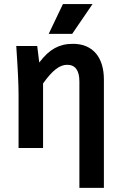

<svg xmlns="http://www.w3.org/2000/svg" viewBox="-20 -720 590 934"><path d="M366.2 193.8V-323.2Q366.2 -404.8 306.6 -404.8Q293 -404.8 279.5 -399.7Q266.1 -394.5 251.7 -383.5Q237.3 -372.6 221.9 -355.2Q206.5 -337.9 189.5 -314V0H70.3V-257.3Q70.3 -276.4 69.6 -302Q68.8 -327.6 67.4 -358.4Q65.9 -389.2 63.7 -424.1Q61.5 -459 59.1 -496.1H161.1L170.9 -416Q191.9 -442.9 209.5 -459Q227.1 -475.1 246.1 -485.6Q265.1 -496.1 286.9 -501.5Q308.6 -506.8 334.5 -506.8Q372.1 -506.8 400.4 -494.4Q428.7 -481.9 447.5 -459.2Q466.3 -436.5 475.8 -404.5Q485.4 -372.6 485.4 -333V193.8ZM331.1 -555.2H216.8L286.1 -700.2H430.2ZM0 -496.1Z"/></svg>

Font: Code New Roman
Style: Bold
Weight: 700
Monospace: yes
Designer: Sam Radian
Foundry: Code New Roman
Version: Version 1.508 October 19, 2014